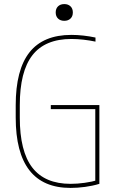

<svg xmlns="http://www.w3.org/2000/svg" viewBox="-20 -911 590 941"><path d="M326 10Q57 10 57 -335V-395Q57 -569 124.5 -654.5Q192 -740 330 -740Q359 -740 389.5 -736.5Q420 -733 448 -727V-707Q420 -713 389 -716.5Q358 -720 330 -720Q201 -720 139 -640.5Q77 -561 77 -395V-335Q77 -169 138.5 -89.5Q200 -10 326 -10Q359 -10 395 -15Q431 -20 461 -29L447 -19V-376H229V-396H467V-10Q434 0 397 5Q360 10 326 10ZM295 -809Q276 -809 264.5 -820Q253 -831 253 -850Q253 -869 264.5 -880Q276 -891 295 -891Q314 -891 325.5 -880Q337 -869 337 -850Q337 -831 325.5 -820Q314 -809 295 -809Z"/></svg>

Font: M PLUS Code Latin SemiExpanded Thin
Style: Regular
Weight: 250
Width: 6
Designer: Coji Morishita
Foundry: UNDERFOREST DESIGN
Version: Version 1.002; ttfautohint (v1.8.3)